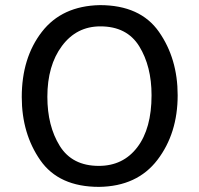

<svg xmlns="http://www.w3.org/2000/svg" viewBox="-20 -716 778 750"><path d="M65 -337Q65 -490 143.5 -591.5Q222 -693 370 -696Q528 -696 601 -591.5Q674 -487 674 -344Q674 -195 595 -91.5Q516 12 367 14Q210 14 137.5 -90Q65 -194 65 -337ZM165 -338Q165 -224 213.5 -146Q262 -68 366 -68Q461 -68 516.5 -141Q572 -214 572 -344Q572 -457 524 -535Q476 -613 372 -613Q279 -613 222 -536.5Q165 -460 165 -338Z"/></svg>

Font: Palanquin Medium
Style: Regular
Weight: 500
Designer: Pria Ravichandran
Version: Version 1.0.4